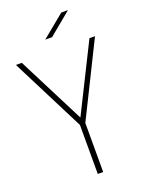

<svg xmlns="http://www.w3.org/2000/svg" viewBox="-172 -1024 829 1104"><g transform="rotate(-20 242.0 -472.0)"><path d="M484 -750 261 -300V0H228V-300L0 -750H36L245 -339L450 -750ZM348 -944H389L250 -829H208Z"/></g></svg>

Font: Poiret One
Style: Regular
Weight: 400
Designer: Denis Masharov (denis.masharov@gmail.com), Cyreal (Charset Expansion)
Foundry: Denis Masharov
Version: Version 1.101